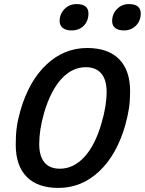

<svg xmlns="http://www.w3.org/2000/svg" viewBox="-20 -905 709 940"><path d="M80 -364Q122 -509 208 -589.5Q294 -670 407 -670Q509 -670 563 -615.5Q617 -561 617 -458Q617 -412 611.5 -375.5Q606 -339 593 -291Q551 -146 465 -65.5Q379 15 266 15Q164 15 110.5 -39.5Q57 -94 57 -197Q57 -245 62 -281.5Q67 -318 80 -364ZM172 -200Q172 -141 197.5 -110Q223 -79 273 -79Q340 -79 393 -136.5Q446 -194 477 -302Q490 -346 496 -384Q502 -422 502 -455Q502 -514 476 -545Q450 -576 400 -576Q333 -576 280.5 -518.5Q228 -461 196 -353Q184 -311 178 -273Q172 -235 172 -200ZM413 -839Q413 -802 390 -779Q367 -756 331 -756Q303 -756 287.5 -768Q272 -780 272 -802Q272 -837 296 -861Q320 -885 355 -885Q384 -885 398.5 -873.5Q413 -862 413 -839ZM669 -839Q669 -803 645.5 -779.5Q622 -756 587 -756Q559 -756 544 -768Q529 -780 529 -802Q529 -836 552.5 -860.5Q576 -885 611 -885Q640 -885 654.5 -873.5Q669 -862 669 -839Z"/></svg>

Font: Intel One Mono Medium
Style: Italic
Weight: 500
Italic angle: -16°
Monospace: yes
Designer: Fred Shallcrass
Foundry: Frere-Jones Type LLC
Version: Version 1.400;hotconv 1.1.0;makeotfexe 2.6.0;FJTRelease1.4